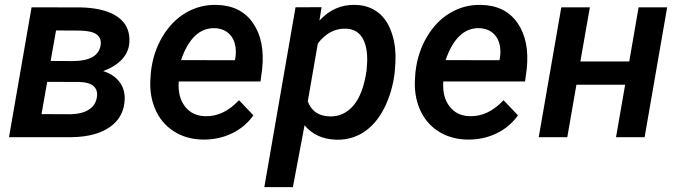

<svg xmlns="http://www.w3.org/2000/svg" viewBox="-20 -558 2761 781"><path d="M16.6 0 108.4 -528.3 310.5 -527.8Q382.8 -525.9 430.7 -504.9Q510.7 -469.2 506.3 -386.2Q501.5 -308.1 399.9 -268.6Q440.9 -256.3 464.6 -226.6Q488.3 -196.8 487.3 -154.8Q484.9 -82.5 428 -42Q371.1 -1.5 271.5 0ZM171.9 -225.1 148.9 -93.8 268.1 -93.3Q315.4 -94.7 342.5 -112.8Q369.6 -130.9 374 -162.6Q378.9 -190.4 361.6 -206.8Q344.2 -223.1 304.2 -224.6ZM186 -310.1 274.9 -309.6Q378.4 -309.6 389.2 -373Q393.6 -401.4 374.8 -416.7Q356 -432.1 307.1 -433.6L208 -434.1Z M804.7 9.8Q735.8 8.3 685.3 -24.9Q634.8 -58.1 610.6 -115.7Q586.4 -173.3 592.3 -244.1L593.8 -264.2Q602.5 -344.7 640.9 -408.9Q679.2 -473.1 736.3 -506.3Q793.5 -539.6 860.4 -538.1Q959.5 -536.1 1009 -464.4Q1058.6 -392.6 1046.4 -277.3L1039.6 -226.6H707Q702.6 -163.6 732.4 -125Q762.2 -86.4 814.5 -85.4Q889.2 -83 952.1 -150.4L1010.7 -88.9Q977.5 -41.5 923.3 -15.4Q869.1 10.7 804.7 9.8ZM854 -443.4Q762.2 -446.3 716.3 -313.5L935.5 -313L937.5 -323.2Q940.9 -345.7 938 -367.2Q932.6 -401.9 910.6 -421.9Q888.7 -441.9 854 -443.4Z M1585.4 -262.2Q1575.7 -183.1 1543.2 -118.7Q1510.7 -54.2 1460.7 -21.2Q1410.6 11.7 1348.6 10.3Q1266.1 8.3 1218.8 -48.3L1171.4 203.1H1055.2L1182.1 -528.3L1288.1 -528.8L1279.3 -474.1Q1339.8 -540 1423.3 -538.1Q1473.6 -537.6 1510.7 -512.5Q1547.9 -487.3 1567.6 -439.5Q1587.4 -391.6 1588.9 -333Q1589.4 -303.2 1585.4 -262.2ZM1471.2 -272.5 1473.6 -308.1Q1475.1 -371.1 1452.9 -405.8Q1430.7 -440.4 1386.2 -441.4Q1320.8 -443.4 1272.9 -381.3L1231.9 -145.5Q1253.9 -86.4 1321.3 -84.5Q1378.9 -83 1418.2 -129.4Q1457.5 -175.8 1471.2 -272.5Z M1880.9 9.8Q1812 8.3 1761.5 -24.9Q1710.9 -58.1 1686.8 -115.7Q1662.6 -173.3 1668.5 -244.1L1669.9 -264.2Q1678.7 -344.7 1717 -408.9Q1755.4 -473.1 1812.5 -506.3Q1869.6 -539.6 1936.5 -538.1Q2035.6 -536.1 2085.2 -464.4Q2134.8 -392.6 2122.6 -277.3L2115.7 -226.6H1783.2Q1778.8 -163.6 1808.6 -125Q1838.4 -86.4 1890.6 -85.4Q1965.3 -83 2028.3 -150.4L2086.9 -88.9Q2053.7 -41.5 1999.5 -15.4Q1945.3 10.7 1880.9 9.8ZM1930.2 -443.4Q1838.4 -446.3 1792.5 -313.5L2011.7 -313L2013.7 -323.2Q2017.1 -345.7 2014.2 -367.2Q2008.8 -401.9 1986.8 -421.9Q1964.8 -441.9 1930.2 -443.4Z M2602.1 0H2485.8L2522.9 -213.4H2324.7L2287.6 0H2171.4L2263.2 -528.3H2379.4L2340.8 -308.1H2539.6L2577.6 -528.3H2693.8Z"/></svg>

Font: Roboto Medium
Style: Italic
Weight: 500
Italic angle: -12°
Designer: Google
Version: Version 2.134; 2016